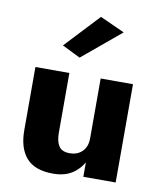

<svg xmlns="http://www.w3.org/2000/svg" viewBox="-84 -807 743 885"><g transform="rotate(10 287.5 -365.0)"><path d="M364.7 0H516V-460H364.7ZM218.2 -180V-460H59.3V-164.7Q59.3 -80 99.1 -35Q138.8 10 224.3 10Q281.5 10 318.7 -16.6Q355.8 -43.2 374.8 -87.9Q393.8 -132.7 393.8 -186L364.7 -180Q364.7 -152.8 354.4 -134.6Q344.2 -116.3 326.2 -106.2Q308.2 -96 283.5 -96Q247 -96 232.6 -118.1Q218.2 -140.2 218.2 -180ZM432.3 -687.8 317 -740 167 -580 252.3 -537.8Z"/></g></svg>

Font: Jost* Book
Style: Regular
Weight: 400
Version: Version 3.000